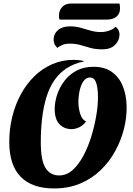

<svg xmlns="http://www.w3.org/2000/svg" viewBox="-20 -1036 746 1078"><path d="M283 22Q160 22 96 -43.5Q32 -109 32 -239Q32 -311 48.5 -379Q65 -447 96.5 -505.5Q128 -564 172.5 -607.5Q217 -651 273 -675.5Q329 -700 394 -700Q408 -700 422 -698.5Q436 -697 451 -693V-691Q396 -680 354.5 -653Q313 -626 285 -585Q257 -544 240.5 -490Q224 -436 216.5 -372.5Q209 -309 209 -238Q209 -135 235.5 -93Q262 -51 312 -51Q354 -51 388 -81.5Q422 -112 449 -163Q476 -214 494 -274Q512 -334 521.5 -393Q531 -452 530 -499Q529 -546 519 -573.5Q509 -601 485 -601Q463 -601 448.5 -580Q434 -559 427 -526.5Q420 -494 420 -458Q422 -420 432 -392Q442 -364 463 -354Q448 -333 426 -322Q404 -311 381 -311Q342 -311 315 -337.5Q288 -364 287 -422Q287 -462 300.5 -503.5Q314 -545 341 -581Q368 -617 409 -639Q450 -661 505 -661Q567 -661 607.5 -632.5Q648 -604 669 -553.5Q690 -503 691 -437Q692 -376 676 -312.5Q660 -249 627.5 -189Q595 -129 546 -81.5Q497 -34 431.5 -6Q366 22 283 22ZM555 -759Q516 -759 487.5 -767Q459 -775 432 -783Q405 -791 372 -791Q348 -791 330.5 -784Q313 -777 302 -767Q289 -780 285 -792Q281 -804 281 -815Q281 -846 305.5 -867Q330 -888 373 -888Q405 -888 433 -880Q461 -872 489 -864Q517 -856 547 -856Q571 -856 595.5 -865Q620 -874 628 -886Q641 -877 646 -865Q651 -853 651 -844Q651 -809 626 -784Q601 -759 555 -759ZM315 -926Q312 -932 311.5 -937.5Q311 -943 311 -949Q311 -977 329 -996.5Q347 -1016 378 -1016H651Q652 -1009 653 -1003Q654 -997 654 -990Q654 -959 634 -942.5Q614 -926 580 -926Z"/></svg>

Font: Sansita Swashed Light
Style: Bold
Weight: 700
Version: Version 1.003